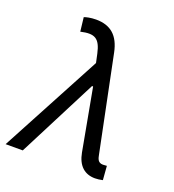

<svg xmlns="http://www.w3.org/2000/svg" viewBox="-146 -842 867 956"><g transform="rotate(20 287.5 -364.5)"><path d="M464.5 7.8C476.9 7.8 490.8 6 505 2.8L499.3 -71C494.7 -71 484.4 -69.6 478.7 -69.6C450.3 -69.6 447.1 -92.3 443.2 -110.8L340.2 -613.6C323.2 -697.1 278.4 -737.2 200.3 -737.2C171.9 -737.2 146.7 -731.2 137.8 -727.3L146.3 -653.4C218.8 -670.1 247.2 -654.8 263.5 -579.5L273.4 -533.4L-11.4 0H79.5L294 -419H299.7L360.1 -90.9C372.5 -24.1 409.8 7.8 464.5 7.8Z"/></g></svg>

Font: Margiela Sans
Style: Italic
Weight: 400
Italic angle: -9.39999°
Designer: Stefan Endress, Andreas Faust
Version: Version 1.100;FEAKit 1.0